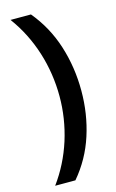

<svg xmlns="http://www.w3.org/2000/svg" viewBox="-132 -766 588 975"><g transform="rotate(-15 162.0 -278.0)"><path d="M284.2 -273.9C284.2 -355.5 272.5 -434.1 248.5 -509.8C224.6 -585.4 187.5 -653.3 137.2 -713.9H29.8C122.1 -588.9 169.9 -433.6 169.9 -274.9C169.9 -197.8 158.2 -122.1 134.8 -47.4C110.8 27.8 76.2 96.2 30.8 158.2H137.2C187.5 99.1 224.6 32.7 248.5 -41.5C272.5 -115.7 284.2 -193.4 284.2 -273.9Z"/></g></svg>

Font: Noto Reveo Sans
Style: Regular
Weight: 600
Designer: Monotype Design Team
Foundry: Monotype Imaging Inc.
Version: Version 2.007